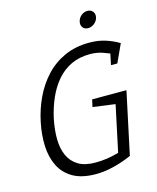

<svg xmlns="http://www.w3.org/2000/svg" viewBox="-125 -928 834 1023"><g transform="rotate(-15 292.0 -416.0)"><path d="M409 -616Q351 -616 305.5 -594.5Q260 -573 226.5 -534Q193 -495 170.5 -444Q148 -393 135 -334Q123 -275 123.5 -223.5Q124 -172 141.5 -133Q159 -94 195 -72Q231 -50 289 -50Q321 -50 353 -54.5Q385 -59 419 -69L475 -37Q475 -37 458.5 -30Q442 -23 413.5 -13.5Q385 -4 349.5 3Q314 10 276 10Q199 10 150.5 -18Q102 -46 78 -94.5Q54 -143 51.5 -205Q49 -267 63 -334Q77 -402 106 -463.5Q135 -525 179.5 -573Q224 -621 284.5 -648.5Q345 -676 422 -676Q471 -676 511 -663Q551 -650 584 -630L544 -578Q513 -593 480 -604.5Q447 -616 409 -616ZM419 -69 483 -370H546L475 -37ZM359 -380H548L534 -315L350 -340ZM503 -530 524 -630H584L538 -530ZM437 -752Q418 -752 408 -765Q398 -778 402 -797Q406 -816 421.5 -829Q437 -842 456 -842Q475 -842 485.5 -829Q496 -816 492 -797Q488 -778 472 -765Q456 -752 437 -752Z"/></g></svg>

Font: Epunda Slab Light
Style: Italic
Weight: 300
Italic angle: -12°
Designer: Simon Atzbach
Foundry: typofactur
Version: Version 1.102